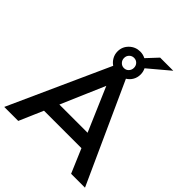

<svg xmlns="http://www.w3.org/2000/svg" viewBox="-255 -1107 1261 1261"><g transform="rotate(45 375.0 -476.5)"><path d="M550 -167H202L130 0H0L315 -697Q294 -711 281 -734Q268 -757 268 -784Q268 -828 299.5 -858.5Q331 -889 375 -889Q401 -889 424 -877L495 -953H617L472 -831Q483 -809 483 -784Q483 -756 470 -733Q457 -710 434 -696L750 0H621ZM329 -784Q329 -764 342.5 -750Q356 -736 375 -736Q395 -736 408 -750Q421 -764 421 -784Q421 -804 408 -817.5Q395 -831 375 -831Q356 -831 342.5 -817.5Q329 -804 329 -784ZM245 -267H507L376 -572Z"/></g></svg>

Font: Muli-Bold
Style: Bold
Weight: 700
Version: Version 2.000